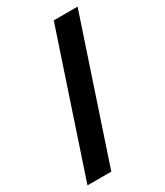

<svg xmlns="http://www.w3.org/2000/svg" viewBox="-207 -855 871 1012"><g transform="rotate(-30 228.0 -349.0)"><path d="M15 72 296 -770H441L160 72Z"/></g></svg>

Font: Mina
Style: Bold
Weight: 700
Version: Version 1.000